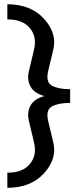

<svg xmlns="http://www.w3.org/2000/svg" viewBox="-20 -733 382 905"><path d="M14.6 152.3V81.1Q86.9 81.1 120.8 40Q154.8 -1 140.6 -60.1L116.2 -163.1Q106.4 -204.1 124 -235.8Q141.6 -267.6 189.5 -280.3Q141.6 -293 124 -324.7Q106.4 -356.4 116.2 -397.5L140.6 -500.5Q154.8 -559.6 120.8 -600.6Q86.9 -641.6 14.6 -641.6V-712.9Q125 -712.9 187.3 -644.5Q249.5 -576.2 231.4 -500.5L207 -397.5Q194.8 -345.2 225.3 -328.9Q255.9 -312.5 310.5 -312.5V-248Q255.9 -248 225.3 -231.7Q194.8 -215.3 207 -163.1L231.4 -60.1Q249.5 15.6 187.3 84Q125 152.3 14.6 152.3Z"/></svg>

Font: RobotoFlex
Style: Regular
Weight: 400
Designer: Berlow after Robertson
Foundry: Google
Version: Version 2.136